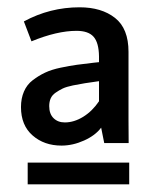

<svg xmlns="http://www.w3.org/2000/svg" viewBox="-20 -759 410 518"><path d="M146 -366.2Q99.1 -366.2 67.9 -393.6Q36.6 -420.9 36.6 -470.2Q36.6 -493.7 44.7 -512.2Q52.7 -530.8 68.4 -542.7Q84 -554.7 101.6 -563Q119.1 -571.3 143.6 -576.4Q168 -581.5 187.5 -584.2Q207 -586.9 232.9 -589.8Q242.7 -590.8 247.1 -591.3V-606.9Q246.6 -644 232.4 -659.9Q218.3 -675.8 186.5 -675.8Q133.8 -675.8 64.9 -647.5L44.4 -701.2Q114.7 -739.3 194.8 -739.3Q253.9 -739.3 290.3 -710.7Q326.7 -682.1 326.7 -619.1V-434.1Q326.7 -384.3 327.1 -373H261.2L252.9 -414.6Q237.3 -393.6 206.8 -379.9Q176.3 -366.2 146 -366.2ZM54.7 -261.7V-320.3H328.6V-261.7ZM154.8 -428.7Q179.7 -428.7 204.3 -443.8Q229 -459 247.1 -485.8V-540Q222.7 -536.6 208.7 -534.4Q194.8 -532.2 177 -528.6Q159.2 -524.9 149.4 -520.3Q139.6 -515.6 130.1 -509Q120.6 -502.4 116.7 -493.4Q112.8 -484.4 112.8 -472.7Q112.8 -451.7 124.5 -440.2Q136.2 -428.7 154.8 -428.7Z"/></svg>

Font: Oxygen
Style: Bold
Weight: 700
Designer: vernon adams
Foundry: Vernon Adams
Version: Version 0.2.3 webfont; ttfautohint (v0.93.3-1d66) -l 8 -r 50